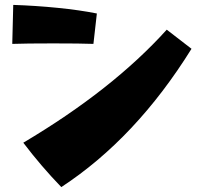

<svg xmlns="http://www.w3.org/2000/svg" viewBox="-20 -732 831 783"><path d="M375 -677 361 -553Q309 -555 197 -555Q85 -555 30 -553L34 -712Q125 -709 215 -700Q305 -691 375 -677ZM75 -150Q439 -366 660 -611L761 -533Q534 -168 230 31Q147 -55 75 -150Z"/></svg>

Font: Otomanopee
Style: Regular
Weight: 400
Designer: Das Ende der Wildnis
Foundry: Gutenberg Labo
Version: Version 3.000